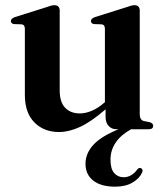

<svg xmlns="http://www.w3.org/2000/svg" viewBox="-20 -486 614 722"><path d="M73.5 -129V-377.5Q73.5 -393 61.5 -394.5L32 -395.5Q21 -397.5 21 -407Q21 -416 35.5 -421.5L151.5 -458Q174 -466.5 184 -466.5Q204.5 -466.5 204.5 -446V-146Q204.5 -102 225 -80.8Q245.5 -59.5 280 -59.5Q302 -59.5 325.5 -69.5Q349 -79.5 373 -100.5L374.5 -101.5V-377.5Q374.5 -393 362.5 -394.5L333 -395.5Q322 -397.5 322 -407Q322 -416 336.5 -421.5L452.5 -458Q475 -466.5 485.5 -466.5Q505.5 -466.5 505.5 -446V-56.5Q505.5 -35 520.5 -31L543 -26.5Q556 -22.5 556 -13Q556 0 539 0H473Q395.5 43 395.5 115Q395.5 148.5 409.2 164.5Q423 180.5 445 180.5Q460.5 180.5 473.8 172.5Q487 164.5 495.5 152Q502.5 143.5 509 146Q513 147 515.2 151.5Q517.5 156 514 163.5Q505 184.5 478.8 200.2Q452.5 216 413 216Q360 216 330.8 193.2Q301.5 170.5 301.5 129.5Q301.5 92 330 59.8Q358.5 27.5 426 0H417.5Q399.5 0 388.2 -12.8Q377 -25.5 377 -46V-75Q323 -28 281 -8.8Q239 10.5 202.5 10.5Q145 10.5 109.2 -25.8Q73.5 -62 73.5 -129Z"/></svg>

Font: Fraunces 72pt S000 SemiBold
Style: Regular
Weight: 600
Version: Version 1.000; ttfautohint (v1.8.3)